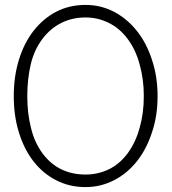

<svg xmlns="http://www.w3.org/2000/svg" viewBox="-20 -754 700 781"><path d="M621 -363Q621 -282 598 -215Q576 -147 536.5 -97.5Q497 -48 444 -21Q390 7 328 7Q262 7 208 -21Q155 -48 116 -98Q78 -147 57 -215Q36 -282 36 -363Q36 -443 57 -511Q78 -579 116 -628Q155 -678 208 -706Q262 -734 328 -734Q390 -734 444 -706Q497 -678 537 -628Q576 -579 598 -511Q621 -443 621 -363ZM565 -363Q565 -432 548 -492Q532 -552 499 -596Q466 -640 422 -661Q378 -683 328 -683Q274 -683 230 -661Q185 -639 152 -595Q119 -551 105 -492Q91 -432 91 -363Q91 -293 106 -234Q120 -175 153 -130Q186 -86 230 -65Q274 -44 328 -44Q378 -44 422 -65Q466 -86 499 -130Q532 -175 548 -234Q565 -293 565 -363Z"/></svg>

Font: Oxford Sans
Style: Regular
Weight: 300
Designer: Matt McInerney, Pablo Impallari, Rodrigo Fuenzalida
Foundry: Matt McInerney, Pablo Impallari, Rodrigo Fuenzalida
Version: Version 3.000g; ttfautohint (v1.5) -l 8 -r 28 -G 28 -x 14 -D